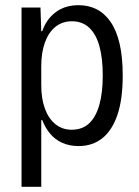

<svg xmlns="http://www.w3.org/2000/svg" viewBox="-20 -553 535 740"><path d="M63 167V-524H136L139 -433H143Q158 -478 194 -505.5Q230 -533 283 -533Q321 -533 352 -517.5Q383 -502 406 -469Q429 -436 441 -384.5Q453 -333 453 -262Q453 -170 432.5 -110Q412 -50 374 -20Q336 10 283 10Q248 10 220 -2.5Q192 -15 173 -38Q154 -61 143 -90H139V167ZM256 -53Q297 -53 323 -77Q349 -101 362.5 -147.5Q376 -194 376 -262Q376 -329 363 -375.5Q350 -422 323.5 -446.5Q297 -471 257 -471Q220 -471 193.5 -449.5Q167 -428 153 -389Q139 -350 139 -298V-225Q139 -173 153 -134.5Q167 -96 193.5 -74.5Q220 -53 256 -53Z"/></svg>

Font: Mona Sans SemiCondensed
Style: Regular
Weight: 400
Width: 4
Designer: Deni Anggara
Foundry: GitHub
Version: Version 2.000